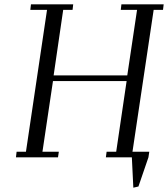

<svg xmlns="http://www.w3.org/2000/svg" viewBox="-20 -722 771 881"><path d="M53.2 0 56.2 -25.9H99.1L195.8 -676.8H119.1L122.1 -702.1H315.9L313 -676.8H270L226.1 -376H564L608.9 -676.8H534.2L537.1 -702.1H731L728 -676.8H685.1L587.9 -25.9H665L661.1 0L615.2 133.8L591.8 139.2L585 0H465.8L469.2 -25.9H513.2L561 -350.1H223.1L174.8 -25.9H250L246.1 0Z"/></svg>

Font: Dehuti Alt
Style: Italic
Weight: 400
Version: Version 1.2